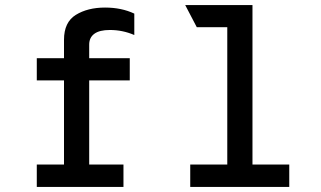

<svg xmlns="http://www.w3.org/2000/svg" viewBox="-20 -742 1272 762"><path d="M334 -565V-511H495V-423H334V-89H470V0H126V-89H234V-423H126V-511H234V-584Q234 -654 281 -683Q328 -712 397 -712Q462 -712 513 -688V-603Q467 -623 416 -623Q375 -623 354.5 -608Q334 -593 334 -565ZM1128 -89V0H735V-89H882V-634H761L715 -722H982V-89Z"/></svg>

Font: Overpass Mono Light
Style: Bold
Weight: 600
Monospace: yes
Designer: Delve Withrington, Dave Bailey
Foundry: Delve Fonts
Version: Version 1.000;DELV;Overpass